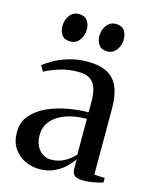

<svg xmlns="http://www.w3.org/2000/svg" viewBox="-112 -802 700 884"><g transform="rotate(15 238.5 -359.5)"><path d="M161.5 9Q124.5 9 92 -6.5Q59.5 -22 38.8 -52.5Q18 -83 18 -129.5Q18 -176.5 45.5 -209.2Q73 -242 117.2 -262.5Q161.5 -283 213.2 -292.5Q265 -302 313.5 -302.5V-353Q313.5 -389 305.5 -415.2Q297.5 -441.5 277.5 -455.8Q257.5 -470 220.5 -470Q170.5 -470 130 -456.8Q89.5 -443.5 61.5 -428.5L46 -455.5Q63 -469.5 93 -486.2Q123 -503 163 -514.8Q203 -526.5 251 -526.5Q308.5 -526.5 344.2 -507Q380 -487.5 396.5 -447.8Q413 -408 413 -347.5V-32L463 -29.5V-7.5Q452.5 -4.5 437.8 -1Q423 2.5 405.8 5Q388.5 7.5 370.5 7.5Q344 7.5 330.2 -1.2Q316.5 -10 316.5 -35V-80Q307 -63.5 285.8 -42.5Q264.5 -21.5 233.2 -6.2Q202 9 161.5 9ZM202 -47Q235 -47 263 -61.5Q291 -76 313.5 -101V-271Q257.5 -271 214.5 -255.8Q171.5 -240.5 147 -211.8Q122.5 -183 122.5 -142.5Q122.5 -113 133.2 -91.5Q144 -70 162.2 -58.5Q180.5 -47 202 -47ZM146 -595.5Q119 -595.5 106.5 -612.8Q94 -630 94 -656Q94 -684.5 110.2 -706.2Q126.5 -728 154 -728H155Q181.5 -728 194.2 -710.5Q207 -693 207 -667.5Q207 -640 190.8 -617.8Q174.5 -595.5 147 -595.5ZM322.5 -595.5Q295.5 -595.5 282.8 -612.8Q270 -630 270 -656Q270 -684.5 286.5 -706.2Q303 -728 330 -728H331Q358 -728 370.5 -710.5Q383 -693 383 -667.5Q383 -640 366.8 -617.8Q350.5 -595.5 323.5 -595.5Z"/></g></svg>

Font: Merriweather 120pt
Style: Regular
Weight: 400
Version: Version 2.100